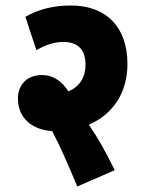

<svg xmlns="http://www.w3.org/2000/svg" viewBox="-20 -652 531 696"><path d="M396 -35C363 -102 334 -154 302 -200C389 -237 442 -316 442 -420C442 -553 366 -632 237 -632C174 -632 121 -619 72 -591L112 -470C142 -488 176 -500 209 -500C265 -500 290 -470 290 -417C290 -374 270 -338 228 -321C204 -357 174 -380 132 -380C77 -380 45 -344 45 -295C45 -221 100 -181 169 -177C199 -120 228 -53 260 24Z"/></svg>

Font: Noto Sans Devanagari ExtraCondensed Black
Style: Regular
Weight: 900
Width: 2
Designer: Jelle Bosma - Monotype Design Team
Foundry: Monotype Imaging Inc.
Version: Version 2.004